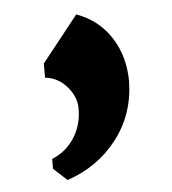

<svg xmlns="http://www.w3.org/2000/svg" viewBox="-40 -196 470 525"><g transform="rotate(-5 194.5 66.5)"><path d="M188 -158Q249 -136 282.5 -83.5Q316 -31 316 38Q314 128 261.5 195.5Q209 263 125 291L88 257V230Q127 214 149.5 179Q172 144 172 99Q172 66 147 38Q122 10 88 7V-32Z"/></g></svg>

Font: Martel Heavy
Style: Regular
Weight: 900
Designer: Dan Reynolds
Foundry: Dan Reynolds
Version: Version 1.001; ttfautohint (v1.1) -l 5 -r 5 -G 72 -x 0 -D la